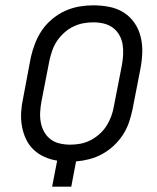

<svg xmlns="http://www.w3.org/2000/svg" viewBox="-20 -702 590 722"><path d="M176 0 195 -98Q169 -102 146 -112.5Q123 -123 105.5 -140Q88 -157 77.5 -179.5Q67 -202 62.5 -227.5Q58 -253 59.5 -279.5Q61 -306 67 -333L96 -487Q102 -513 112 -539Q122 -565 138 -588.5Q154 -612 177 -631Q200 -650 226 -661.5Q252 -673 278.5 -677.5Q305 -682 331 -682Q362 -682 392 -676Q422 -670 446 -654.5Q470 -639 486 -615.5Q502 -592 509 -563.5Q516 -535 515 -504.5Q514 -474 508 -443L478 -289Q473 -265 464.5 -240.5Q456 -216 441.5 -194Q427 -172 407 -153.5Q387 -135 364 -122.5Q341 -110 316 -103.5Q291 -97 266 -95L248 0ZM244 -158Q263 -158 282 -161.5Q301 -165 319 -174Q337 -183 353 -197Q369 -211 380 -228Q391 -245 398 -264Q405 -283 408 -301L438 -455Q442 -476 443 -496Q444 -516 441 -535Q438 -554 428.5 -570.5Q419 -587 404 -598Q389 -609 370 -613.5Q351 -618 331 -618Q312 -618 293 -614.5Q274 -611 255.5 -602Q237 -593 221.5 -579Q206 -565 194.5 -548Q183 -531 176.5 -512Q170 -493 166 -475L136 -321Q132 -300 131 -280Q130 -260 133.5 -241Q137 -222 146.5 -205.5Q156 -189 170.5 -178Q185 -167 204.5 -162.5Q224 -158 244 -158Z"/></svg>

Font: Lode Term
Style: Italic
Weight: 400
Italic angle: -11°
Monospace: yes
Designer: Belleve Invis
Foundry: Belleve Invis
Version: Version 29.2.0